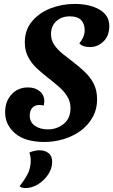

<svg xmlns="http://www.w3.org/2000/svg" viewBox="-20 -700 575 975"><path d="M206 21Q108 21 57 -22.5Q6 -66 6 -130Q6 -185 38.5 -220.5Q71 -256 122 -256Q159 -256 182 -236.5Q205 -217 205 -186Q205 -181 204 -175Q203 -169 202 -164Q192 -167 180 -167Q158 -167 144.5 -153Q131 -139 131 -113Q131 -80 157 -61.5Q183 -43 224 -43Q268 -43 303 -70.5Q338 -98 338 -151Q338 -184 321.5 -210.5Q305 -237 279 -259.5Q253 -282 225 -304Q195 -327 168 -352Q141 -377 123.5 -409.5Q106 -442 106 -485Q106 -548 142.5 -591.5Q179 -635 236.5 -657.5Q294 -680 359 -680Q436 -680 485.5 -651Q535 -622 535 -568Q535 -518 505.5 -489.5Q476 -461 437 -461Q399 -461 383 -480Q393 -491 401.5 -509Q410 -527 410 -547Q410 -578 392.5 -597.5Q375 -617 334 -617Q293 -617 266 -592.5Q239 -568 239 -527Q239 -496 256 -471.5Q273 -447 299 -426Q325 -405 353 -384Q383 -361 410.5 -335Q438 -309 455.5 -275.5Q473 -242 473 -196Q473 -144 449.5 -103Q426 -62 387.5 -34.5Q349 -7 301.5 7Q254 21 206 21ZM110 255Q90 255 79 246Q103 216 119.5 185.5Q136 155 136 115Q136 92 129 75Q138 70 153 66.5Q168 63 180 63Q208 63 226.5 77.5Q245 92 245 122Q245 156 224 187Q203 218 172 236.5Q141 255 110 255Z"/></svg>

Font: Sansita Swashed Medium
Style: Regular
Weight: 500
Designer: Pablo Cosgaya
Foundry: Omnibus-Type
Version: Version 1.003; ttfautohint (v1.8.3)